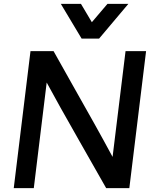

<svg xmlns="http://www.w3.org/2000/svg" viewBox="-20 -976 829 996"><path d="M403.3 -775.9 295.4 -956.1H399.9L456.5 -860.8L537.6 -956.1H646L494.1 -775.9ZM51.3 0 138.2 -710.9H257.8Q292.5 -648.4 354.7 -538.3Q417 -428.2 468.5 -336.2Q520 -244.1 564 -162.1L631.3 -710.9H737.8L650.9 0H530.8Q508.3 -40.5 394.5 -239.7Q280.8 -439 222.2 -547.9L155.3 0Z"/></svg>

Font: Muli
Style: Semi-BoldItalic
Weight: 600
Italic angle: -7°
Designer: Vernon Adams
Foundry: newtypography
Version: Version 2.0; ttfautohint (v1.00rc1.2-2d82) -l 8 -r 50 -G 200